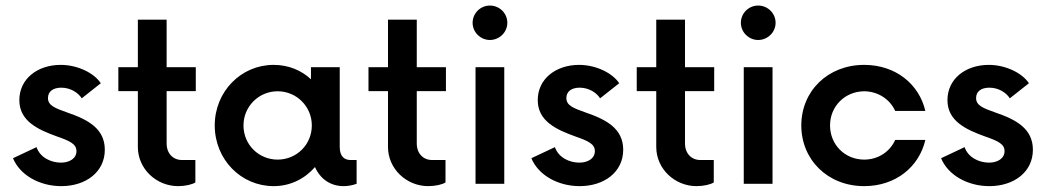

<svg xmlns="http://www.w3.org/2000/svg" viewBox="-20 -649 3700 678"><path d="M196.3 8.3C283.7 8.3 350.1 -42 350.1 -120.1C350.1 -194.8 291 -226.6 216.8 -252C174.3 -267.1 149.4 -276.4 149.4 -302.7C149.4 -325.7 167 -339.4 196.3 -339.4C230 -339.4 256.8 -320.8 268.6 -301.8L335.9 -355C313.5 -390.1 255.4 -419.9 194.3 -419.9C112.3 -419.9 48.3 -370.6 48.3 -295.4C48.3 -221.2 114.3 -191.4 180.2 -167.5C228 -150.9 250 -140.1 250 -115.2C250 -88.9 224.6 -74.7 195.3 -74.7C159.7 -74.7 121.6 -92.8 108.9 -129.4L25.9 -90.3C50.8 -29.8 120.6 8.3 196.3 8.3Z M671.4 -327.1V-411.6H568.4V-579.6H466.8V-411.6H397.9V-327.1H466.8V-129.9C466.8 -52.7 532.2 8.3 608.9 8.3C633.8 8.3 659.7 2.4 669.9 -4.9V-84H622.1C591.8 -84 568.4 -106.4 568.4 -142.6V-327.1Z M1217.8 -84C1198.7 -84 1179.7 -93.8 1179.7 -129.9V-411.6H1078.1V-369.1C1043.9 -400.9 998.5 -419.9 946.3 -419.9C830.6 -419.9 738.3 -325.2 738.3 -206.1C738.3 -86.4 830.6 8.3 946.3 8.3C1005.9 8.3 1056.6 -18.1 1092.3 -59.1C1110.8 -17.1 1147 8.3 1193.4 8.3C1207.5 8.3 1223.1 5.9 1239.3 0V-84ZM960.4 -85.4C893.6 -85.4 839.8 -138.2 839.8 -206.1C839.8 -272.9 893.6 -326.7 960.4 -326.7C1027.3 -326.7 1081.1 -272.9 1081.1 -206.1C1081.1 -138.2 1027.3 -85.4 960.4 -85.4Z M1554.7 -327.1V-411.6H1451.7V-579.6H1350.1V-411.6H1281.2V-327.1H1350.1V-129.9C1350.1 -52.7 1415.5 8.3 1492.2 8.3C1517.1 8.3 1543 2.4 1553.2 -4.9V-84H1505.4C1475.1 -84 1451.7 -106.4 1451.7 -142.6V-327.1Z M1710 -507.8C1743.7 -507.8 1771.5 -535.2 1771.5 -568.4C1771.5 -602.5 1743.7 -629.4 1710 -629.4C1676.8 -629.4 1648.9 -602.5 1648.9 -568.4C1648.9 -535.2 1676.8 -507.8 1710 -507.8ZM1659.2 0H1760.7V-411.6H1659.2Z M2026.9 8.3C2114.3 8.3 2180.7 -42 2180.7 -120.1C2180.7 -194.8 2121.6 -226.6 2047.4 -252C2004.9 -267.1 1980 -276.4 1980 -302.7C1980 -325.7 1997.6 -339.4 2026.9 -339.4C2060.5 -339.4 2087.4 -320.8 2099.1 -301.8L2166.5 -355C2144 -390.1 2085.9 -419.9 2024.9 -419.9C1942.9 -419.9 1878.9 -370.6 1878.9 -295.4C1878.9 -221.2 1944.8 -191.4 2010.7 -167.5C2058.6 -150.9 2080.6 -140.1 2080.6 -115.2C2080.6 -88.9 2055.2 -74.7 2025.9 -74.7C1990.2 -74.7 1952.1 -92.8 1939.5 -129.4L1856.4 -90.3C1881.3 -29.8 1951.2 8.3 2026.9 8.3Z M2502 -327.1V-411.6H2398.9V-579.6H2297.4V-411.6H2228.5V-327.1H2297.4V-129.9C2297.4 -52.7 2362.8 8.3 2439.5 8.3C2464.4 8.3 2490.2 2.4 2500.5 -4.9V-84H2452.6C2422.4 -84 2398.9 -106.4 2398.9 -142.6V-327.1Z M2657.2 -507.8C2690.9 -507.8 2718.8 -535.2 2718.8 -568.4C2718.8 -602.5 2690.9 -629.4 2657.2 -629.4C2624 -629.4 2596.2 -602.5 2596.2 -568.4C2596.2 -535.2 2624 -507.8 2657.2 -507.8ZM2606.4 0H2708V-411.6H2606.4Z M3031.7 8.3C3142.6 8.3 3225.6 -59.6 3247.6 -154.8H3141.1C3122.6 -113.3 3081.1 -85.4 3031.7 -85.4C2963.9 -85.4 2911.1 -137.7 2911.1 -206.1C2911.1 -273.9 2963.9 -326.2 3031.7 -326.7C3081.1 -326.2 3122.6 -298.3 3141.1 -257.3H3247.6C3225.6 -352.1 3142.6 -419.9 3031.7 -419.9C2902.8 -419.9 2809.6 -327.1 2809.6 -206.1C2809.6 -85 2902.8 8.3 3031.7 8.3Z M3473.6 8.3C3561 8.3 3627.4 -42 3627.4 -120.1C3627.4 -194.8 3568.4 -226.6 3494.1 -252C3451.7 -267.1 3426.8 -276.4 3426.8 -302.7C3426.8 -325.7 3444.3 -339.4 3473.6 -339.4C3507.3 -339.4 3534.2 -320.8 3545.9 -301.8L3613.3 -355C3590.8 -390.1 3532.7 -419.9 3471.7 -419.9C3389.6 -419.9 3325.7 -370.6 3325.7 -295.4C3325.7 -221.2 3391.6 -191.4 3457.5 -167.5C3505.4 -150.9 3527.3 -140.1 3527.3 -115.2C3527.3 -88.9 3502 -74.7 3472.7 -74.7C3437 -74.7 3398.9 -92.8 3386.2 -129.4L3303.2 -90.3C3328.1 -29.8 3397.9 8.3 3473.6 8.3Z"/></svg>

Font: Now SemiBold
Style: Regular
Weight: 600
Designer: Alfredo Marco Pradil
Foundry: Alfredo Marco Pradil
Version: Version 1.200;hotconv 1.0.109;makeotfexe 2.5.65596